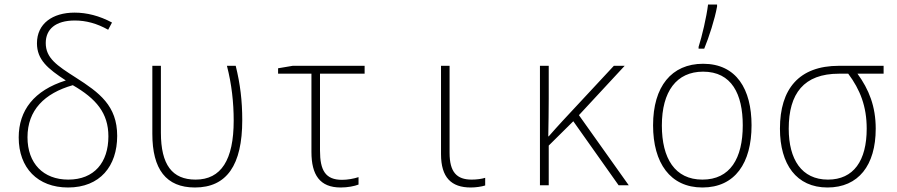

<svg xmlns="http://www.w3.org/2000/svg" viewBox="-20 -822 3981 852"><path d="M282 10C424 10 500 -85 500 -219C500 -353 421 -411 316 -478C233 -531 183 -564 183 -631C183 -692 226 -731 312 -731C362 -731 410 -718 460 -690L477 -722C421 -752 365 -766 311 -766C213 -766 144 -717 144 -630C144 -557 192 -517 272 -465C131 -421 63 -332 63 -212C63 -77 147 10 282 10ZM283 -25C172 -25 102 -97 102 -213C102 -333 177 -408 303 -444C407 -384 461 -320 461 -217C461 -101 398 -25 283 -25Z M845 10C986 10 1055 -89 1055 -289C1055 -375 1046 -449 1026 -530H987C1008 -449 1017 -367 1017 -287C1017 -112 961 -25 848 -25C744 -25 694 -91 694 -233V-530H656V-228C656 -71 717 10 845 10Z M1492 10C1523 10 1553 4 1571 -3V-36C1550 -29 1522 -24 1498 -24C1424 -24 1400 -66 1400 -154V-495H1598V-530H1279L1214 -519V-495H1362V-148C1362 -46 1399 10 1492 10Z M2069 10C2092 10 2118 6 2133 1V-33C2118 -28 2095 -25 2073 -25C2007 -25 1975 -58 1975 -144V-530H1937V-138C1937 -34 1983 10 2069 10Z M2376 0H2415V-176L2524 -284L2725 0H2770L2549 -311L2752 -530H2704L2476 -285C2454 -261 2435 -240 2415 -217H2413C2414 -275 2415 -327 2415 -385V-530H2376Z M3080 -614V-606H3105C3126 -657 3152 -737 3162 -793V-802H3122C3115 -745 3095 -661 3080 -614ZM3097 10C3242 10 3315 -99 3315 -266C3315 -426 3248 -539 3100 -539C2960 -539 2878 -438 2878 -266C2878 -99 2954 10 3097 10ZM3097 -25C2975 -25 2917 -119 2917 -265C2917 -416 2982 -504 3100 -504C3227 -504 3276 -404 3276 -266C3276 -119 3220 -25 3097 -25Z M3652 10C3789 10 3866 -88 3866 -251C3866 -350 3836 -425 3785 -495H3901V-530H3703C3525 -530 3441 -427 3441 -251C3441 -93 3514 10 3652 10ZM3654 -25C3537 -25 3480 -115 3480 -251C3480 -407 3547 -495 3703 -495H3744C3797 -424 3826 -350 3826 -251C3826 -109 3768 -25 3654 -25Z"/></svg>

Font: Noto Sans Mono SemiCondensed ExtraLight
Style: Regular
Weight: 200
Width: 4
Designer: Monotype Design Team
Foundry: Monotype Imaging Inc.
Version: Version 2.014